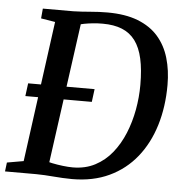

<svg xmlns="http://www.w3.org/2000/svg" viewBox="-59 -802 819 862"><g transform="rotate(5 350.0 -371.5)"><path d="M100 -743H237Q274.5 -744 313.5 -747.5Q352.5 -751 390.5 -751Q471.5 -751 528 -729Q584.5 -707 619.8 -666.8Q655 -626.5 671.2 -571.2Q687.5 -516 687.5 -450Q687.5 -351.5 662 -268Q636.5 -184.5 586.8 -122.5Q537 -60.5 464.2 -26.2Q391.5 8 297 8Q275.5 8 254.8 6.8Q234 5.5 213.5 4Q193 2.5 173.2 1.2Q153.5 0 134.5 0H-5.5L-0.5 -40.5L74 -53.5L160 -688L96 -698.5ZM184 -22 170.5 -64Q180.5 -60 203 -55.2Q225.5 -50.5 250.8 -47.5Q276 -44.5 295.5 -44.5Q352 -44.5 396 -67.5Q440 -90.5 472 -130.2Q504 -170 524.8 -220.8Q545.5 -271.5 555.8 -327.8Q566 -384 566 -439.5Q566 -508.5 555 -557.8Q544 -607 520.8 -638.2Q497.5 -669.5 461.2 -684.2Q425 -699 373.5 -699Q351 -699 329.5 -696.8Q308 -694.5 290.8 -691.2Q273.5 -688 263 -685L280 -718.5ZM56 -345 63.5 -403H363L355.5 -345Z"/></g></svg>

Font: Merriweather 24pt Medium
Style: Italic
Weight: 500
Italic angle: -7.8°
Version: Version 2.101